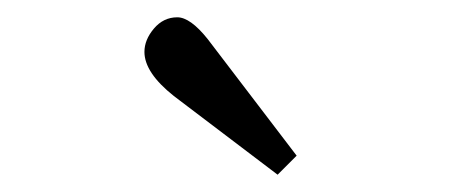

<svg xmlns="http://www.w3.org/2000/svg" viewBox="-20 -784 540 222"><path d="M301 -582 181 -673Q147 -700 147 -724Q147 -738 158 -751Q169 -764 185 -764Q200 -764 220 -739L323 -604Z"/></svg>

Font: Literata 12pt Light
Style: Regular
Weight: 300
Designer: Latin by Veronika Burian and Jose Scaglione. Greek by Irene Vlachou. Cyrillic by Vera Evstafieva.
Foundry: TypeTogether
Version: Version 3.002